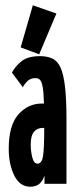

<svg xmlns="http://www.w3.org/2000/svg" viewBox="-20 -694 290 725"><path d="M94 11Q55 11 34 -31Q13 -73 13 -132Q13 -221 49.5 -262Q86 -303 138 -303Q142 -303 146 -303Q145 -346 141 -366.5Q137 -387 130.5 -393Q124 -399 114 -399Q98 -399 87.5 -391Q77 -383 66 -365L25 -420Q37 -443 61 -462.5Q85 -482 131 -482Q158 -482 177.5 -473Q197 -464 208.5 -439Q220 -414 225.5 -366.5Q231 -319 231 -243V0H148V-31Q140 -8 127 1.5Q114 11 94 11ZM96 -148Q96 -123 102 -99.5Q108 -76 121 -76Q138 -76 142.5 -104.5Q147 -133 147 -211Q143 -211 141 -211Q121 -211 108.5 -196.5Q96 -182 96 -148ZM128 -489 58 -515 104 -674 193 -643Z"/></svg>

Font: Inconsolata UltraCondensed Black
Style: Regular
Weight: 900
Width: 1
Monospace: yes
Designer: Raph Levien, Cyreal, Brenton Simpson
Foundry: Raph Levien, Cyreal, Google
Version: Version 3.001; ttfautohint (v1.8.2.53-6de2)